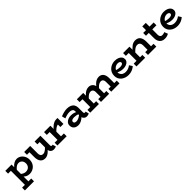

<svg xmlns="http://www.w3.org/2000/svg" viewBox="539 -2580 4776 4776"><g transform="rotate(-45 2927.0 -192.0)"><path d="M393 14Q336 14 295 -7.5Q254 -29 224.5 -60Q195 -91 172 -118V-205Q195 -177 225 -150.5Q255 -124 290 -107.5Q325 -91 362 -91Q396 -91 423.5 -101.5Q451 -112 470.5 -132Q490 -152 500.5 -179Q511 -206 511 -239Q511 -280 495 -311.5Q479 -343 449.5 -361Q420 -379 381 -378Q344 -378 304.5 -352Q265 -326 230.5 -280Q196 -234 173 -173V-265Q196 -330 236 -379Q276 -428 324.5 -455.5Q373 -483 423 -483Q481 -483 530.5 -452Q580 -421 610.5 -365.5Q641 -310 641 -238Q641 -183 622.5 -137Q604 -91 570 -57.5Q536 -24 491 -5Q446 14 393 14ZM15 218V120H336V218ZM114 189V-471H236V189ZM15 -373V-471H230V-373Z M938 14Q897 14 865.5 0Q834 -14 812 -41.5Q790 -69 778.5 -110.5Q767 -152 767 -207V-471H891V-208Q891 -185 895.5 -165.5Q900 -146 910.5 -131.5Q921 -117 938.5 -109Q956 -101 983 -101Q1006 -101 1030.5 -112Q1055 -123 1080.5 -143Q1106 -163 1132 -193Q1158 -223 1185 -260V-163Q1152 -120 1122 -87Q1092 -54 1062 -31.5Q1032 -9 1001.5 2.5Q971 14 938 14ZM679 -373V-471H869V-373ZM1249 9Q1213 9 1185.5 -6Q1158 -21 1142 -50.5Q1126 -80 1126 -122V-471H1250V-133Q1250 -112 1258.5 -103Q1267 -94 1279 -94Q1289 -94 1295.5 -95.5Q1302 -97 1307 -100L1333 -11Q1320 -4 1297.5 2.5Q1275 9 1249 9ZM1046 -373V-471H1234V-373Z M1559 -209V-305Q1595 -356 1637.5 -396.5Q1680 -437 1725.5 -460Q1771 -483 1814 -483H1863V-273H1755V-359Q1731 -360 1698.5 -342Q1666 -324 1630 -290.5Q1594 -257 1559 -209ZM1378 0V-98H1703V0ZM1478 -31V-471H1602V-31ZM1378 -373V-471H1594V-373Z M2406 8Q2375 8 2349.5 -7.5Q2324 -23 2308.5 -52.5Q2293 -82 2293 -124V-298Q2293 -327 2277.5 -344.5Q2262 -362 2235.5 -370.5Q2209 -379 2177 -379Q2137 -379 2090.5 -368Q2044 -357 1995 -337L1970 -432Q2026 -456 2084 -469.5Q2142 -483 2194 -483Q2264 -483 2312.5 -460Q2361 -437 2386 -395Q2411 -353 2411 -293V-135Q2411 -114 2419.5 -104.5Q2428 -95 2441 -95Q2449 -95 2456.5 -97.5Q2464 -100 2469 -101L2493 -13Q2482 -6 2458.5 1Q2435 8 2406 8ZM2103 14Q2060 14 2022.5 -2.5Q1985 -19 1962.5 -53Q1940 -87 1940 -137Q1941 -189 1970.5 -224Q2000 -259 2045 -276Q2090 -293 2139 -293Q2200 -293 2243 -279Q2286 -265 2331 -244V-166Q2278 -190 2236 -197Q2194 -204 2163 -204Q2137 -204 2114.5 -197.5Q2092 -191 2078 -177.5Q2064 -164 2064 -142Q2064 -124 2074 -112Q2084 -100 2101.5 -94.5Q2119 -89 2138 -89Q2160 -89 2190.5 -98.5Q2221 -108 2257 -129.5Q2293 -151 2331 -186L2328 -103Q2294 -67 2257 -40.5Q2220 -14 2182 0Q2144 14 2103 14Z M2532 -373V-471H2718V-373ZM2632 -31V-471H2756V-31ZM2532 0V-98H2838V0ZM2993 -31V-268Q2993 -297 2983.5 -319Q2974 -341 2955 -354Q2936 -367 2908 -367Q2875 -367 2841.5 -348.5Q2808 -330 2775 -295Q2742 -260 2711 -209V-308Q2742 -362 2780 -401.5Q2818 -441 2862 -462Q2906 -483 2953 -483Q2991 -483 3021 -469.5Q3051 -456 3073 -429Q3095 -402 3106 -362.5Q3117 -323 3117 -270V-31ZM2911 0V-98H3197V0ZM3351 -31V-268Q3351 -290 3346 -307.5Q3341 -325 3330.5 -338.5Q3320 -352 3304 -359.5Q3288 -367 3268 -367Q3235 -367 3201 -348.5Q3167 -330 3134.5 -295Q3102 -260 3071 -209V-308Q3102 -362 3140 -401.5Q3178 -441 3221.5 -462Q3265 -483 3312 -483Q3350 -483 3380 -469.5Q3410 -456 3431.5 -429Q3453 -402 3464 -362.5Q3475 -323 3475 -270V-31ZM3271 0V-98H3562V0Z M3870 14Q3819 14 3771 -1.5Q3723 -17 3684.5 -47Q3646 -77 3623.5 -122Q3601 -167 3601 -225Q3601 -286 3623.5 -333.5Q3646 -381 3685 -414.5Q3724 -448 3772.5 -465.5Q3821 -483 3873 -483Q3936 -483 3984 -464.5Q4032 -446 4059.5 -412Q4087 -378 4087 -332Q4087 -285 4059 -253.5Q4031 -222 3986.5 -206Q3942 -190 3892 -190Q3831 -190 3784.5 -205Q3738 -220 3693 -242V-313Q3746 -289 3787 -281.5Q3828 -274 3862 -274Q3892 -275 3914.5 -281.5Q3937 -288 3950 -301Q3963 -314 3963 -332Q3963 -357 3940.5 -371.5Q3918 -386 3882 -386Q3852 -386 3823 -375Q3794 -364 3771 -343.5Q3748 -323 3734 -294.5Q3720 -266 3720 -230Q3720 -186 3741 -154.5Q3762 -123 3797 -107Q3832 -91 3874 -91Q3929 -91 3972 -109Q4015 -127 4048 -153L4100 -72Q4071 -47 4036.5 -27.5Q4002 -8 3960 3Q3918 14 3870 14Z M4646 0V-262Q4646 -286 4639.5 -305Q4633 -324 4620.5 -338Q4608 -352 4590 -359.5Q4572 -367 4548 -367Q4522 -367 4496.5 -356.5Q4471 -346 4444.5 -325.5Q4418 -305 4392 -276Q4366 -247 4338 -209V-308Q4371 -351 4402 -383.5Q4433 -416 4463 -438.5Q4493 -461 4525 -472Q4557 -483 4593 -483Q4636 -483 4669 -469.5Q4702 -456 4724 -428.5Q4746 -401 4758 -360Q4770 -319 4770 -264V0ZM4159 0V-98H4465V0ZM4259 0V-471H4383V0ZM4159 -373V-471H4355V-373ZM4564 0V-98H4857V0Z M5146 14Q5090 14 5049.5 -10.5Q5009 -35 4987 -79.5Q4965 -124 4965 -186V-602H5089V-185Q5089 -156 5098.5 -136Q5108 -116 5125.5 -105.5Q5143 -95 5166 -95Q5190 -95 5211 -100.5Q5232 -106 5251 -115L5287 -23Q5263 -8 5228 3Q5193 14 5146 14ZM4866 -373V-471H5234V-373Z M5593 14Q5542 14 5494 -1.5Q5446 -17 5407.5 -47Q5369 -77 5346.5 -122Q5324 -167 5324 -225Q5324 -286 5346.5 -333.5Q5369 -381 5408 -414.5Q5447 -448 5495.5 -465.5Q5544 -483 5596 -483Q5659 -483 5707 -464.5Q5755 -446 5782.5 -412Q5810 -378 5810 -332Q5810 -285 5782 -253.5Q5754 -222 5709.5 -206Q5665 -190 5615 -190Q5554 -190 5507.5 -205Q5461 -220 5416 -242V-313Q5469 -289 5510 -281.5Q5551 -274 5585 -274Q5615 -275 5637.5 -281.5Q5660 -288 5673 -301Q5686 -314 5686 -332Q5686 -357 5663.5 -371.5Q5641 -386 5605 -386Q5575 -386 5546 -375Q5517 -364 5494 -343.5Q5471 -323 5457 -294.5Q5443 -266 5443 -230Q5443 -186 5464 -154.5Q5485 -123 5520 -107Q5555 -91 5597 -91Q5652 -91 5695 -109Q5738 -127 5771 -153L5823 -72Q5794 -47 5759.5 -27.5Q5725 -8 5683 3Q5641 14 5593 14Z"/></g></svg>

Font: BioRhyme ExtraBold
Style: Bold
Weight: 700
Version: Version 1.600;gftools[0.9.33]